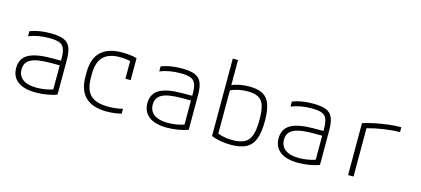

<svg xmlns="http://www.w3.org/2000/svg" viewBox="-59 -1208 3718 1696"><g transform="rotate(15 1800.0 -360.0)"><path d="M300 10Q192 10 135 -33Q78 -76 78 -156Q78 -242 146 -281Q214 -320 361 -320H444V-339Q444 -398 431 -430Q418 -462 385.5 -474Q353 -486 292 -486Q190 -486 107 -453V-499Q145 -514 191.5 -522Q238 -530 294 -530Q370 -530 413 -513Q456 -496 474 -454.5Q492 -413 492 -340V-22Q457 -8 404 1Q351 10 300 10ZM444 -277H360Q236 -277 181.5 -248.5Q127 -220 127 -156Q127 -97 170.5 -65Q214 -33 296 -33Q334 -33 374 -39.5Q414 -46 444 -57Z M950 10Q689 10 689 -240V-280Q689 -530 950 -530Q1024 -530 1083 -514V-313H1035V-475Q990 -485 941 -485Q838 -485 788 -434.5Q738 -384 738 -278V-242Q738 -133 788.5 -84Q839 -35 951 -35Q1019 -35 1083 -51V-6Q1053 1 1018.5 5.5Q984 10 950 10Z M1500 10Q1392 10 1335 -33Q1278 -76 1278 -156Q1278 -242 1346 -281Q1414 -320 1561 -320H1644V-339Q1644 -398 1631 -430Q1618 -462 1585.5 -474Q1553 -486 1492 -486Q1390 -486 1307 -453V-499Q1345 -514 1391.5 -522Q1438 -530 1494 -530Q1570 -530 1613 -513Q1656 -496 1674 -454.5Q1692 -413 1692 -340V-22Q1657 -8 1604 1Q1551 10 1500 10ZM1644 -277H1560Q1436 -277 1381.5 -248.5Q1327 -220 1327 -156Q1327 -97 1370.5 -65Q1414 -33 1496 -33Q1534 -33 1574 -39.5Q1614 -46 1644 -57Z M2085 10Q2031 10 1985 1Q1939 -8 1905 -22V-730H1953V-501Q2024 -530 2112 -530Q2189 -530 2235 -505Q2281 -480 2301.5 -423Q2322 -366 2322 -270Q2322 -168 2299 -106.5Q2276 -45 2224 -17.5Q2172 10 2085 10ZM1953 -453V-57Q2013 -34 2089 -34Q2159 -34 2199 -56Q2239 -78 2256 -129.5Q2273 -181 2273 -269Q2273 -351 2258 -398Q2243 -445 2207 -465Q2171 -485 2109 -485Q2025 -485 1953 -453Z M2700 10Q2592 10 2535 -33Q2478 -76 2478 -156Q2478 -242 2546 -281Q2614 -320 2761 -320H2844V-339Q2844 -398 2831 -430Q2818 -462 2785.5 -474Q2753 -486 2692 -486Q2590 -486 2507 -453V-499Q2545 -514 2591.5 -522Q2638 -530 2694 -530Q2770 -530 2813 -513Q2856 -496 2874 -454.5Q2892 -413 2892 -340V-22Q2857 -8 2804 1Q2751 10 2700 10ZM2844 -277H2760Q2636 -277 2581.5 -248.5Q2527 -220 2527 -156Q2527 -97 2570.5 -65Q2614 -33 2696 -33Q2734 -33 2774 -39.5Q2814 -46 2844 -57Z M3155 -475Q3208 -492 3268.5 -504Q3329 -516 3389 -523Q3449 -530 3500 -530V-485Q3433 -485 3353 -473Q3273 -461 3205 -442V0H3155Z"/></g></svg>

Font: M PLUS Code Latin 60 Light
Style: Regular
Weight: 300
Width: 7
Monospace: yes
Designer: Coji Morishita
Foundry: UNDERFOREST DESIGN
Version: Version 1.005; ttfautohint (v1.8.3)